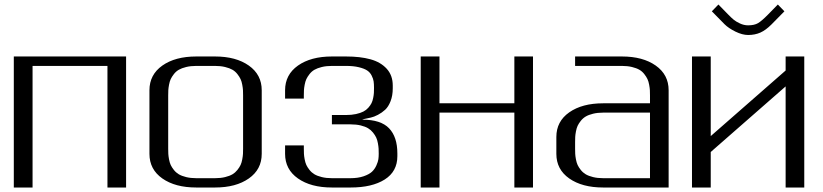

<svg xmlns="http://www.w3.org/2000/svg" viewBox="-20 -835 3664 855"><path d="M541.5 -583.5V0H458.5V-541.5H125V0H41.5V-583.5Z M937.5 -583.5Q1030.8 -583.5 1088.1 -543Q1145.5 -502.4 1145.5 -433.1V-149.9Q1145.5 -80.6 1088.1 -40.3Q1030.8 0 937.5 0H854Q760.3 0 702.9 -40.3Q645.5 -80.6 645.5 -149.9V-433.1Q645.5 -502.4 702.9 -543Q760.3 -583.5 854 -583.5ZM937.5 -541.5H854Q829.1 -541.5 809.1 -536.6Q789.1 -531.7 776.4 -524.4Q763.7 -517.1 754.4 -505.1Q745.1 -493.2 740.2 -482.7Q735.4 -472.2 732.7 -457.5Q730 -442.9 729.5 -433.3Q729 -423.8 729 -410.6V-172.9Q729 -159.7 729.5 -149.9Q730 -140.1 732.7 -125.5Q735.4 -110.8 740.2 -100.3Q745.1 -89.8 754.4 -78.1Q763.7 -66.4 776.4 -58.8Q789.1 -51.3 809.1 -46.4Q829.1 -41.5 854 -41.5H937.5Q962.4 -41.5 982.4 -46.4Q1002.4 -51.3 1015.1 -58.8Q1027.8 -66.4 1037.1 -78.1Q1046.4 -89.8 1051.3 -100.3Q1056.2 -110.8 1058.8 -125.5Q1061.5 -140.1 1062 -149.9Q1062.5 -159.7 1062.5 -172.9V-410.6Q1062.5 -423.8 1062 -433.3Q1061.5 -442.9 1058.8 -457.5Q1056.2 -472.2 1051.3 -482.7Q1046.4 -493.2 1037.1 -505.1Q1027.8 -517.1 1015.1 -524.4Q1002.4 -531.7 982.4 -536.6Q962.4 -541.5 937.5 -541.5Z M1458 -310.5ZM1520.5 -583.5Q1584.5 -583.5 1629.6 -571Q1674.8 -558.6 1701.9 -529.1Q1729 -499.5 1729 -454.1V-441.9Q1729 -409.2 1719.2 -384.3Q1709.5 -359.4 1695.1 -346.2Q1680.7 -333 1663.1 -323.7Q1645.5 -314.5 1630.9 -311.3Q1616.2 -308.1 1605.2 -305.9Q1594.2 -303.7 1593.3 -302.2Q1675.8 -302.2 1712.6 -263.7Q1749.5 -225.1 1749.5 -151.9V-139.6Q1749.5 -71.3 1693.1 -35.6Q1636.7 0 1541.5 0H1458Q1364.3 0 1306.9 -40.3Q1249.5 -80.6 1249.5 -149.9V-187.5H1333V-172.9Q1333 -159.7 1333.5 -149.9Q1334 -140.1 1336.7 -125.5Q1339.4 -110.8 1344.2 -100.3Q1349.1 -89.8 1358.4 -78.1Q1367.7 -66.4 1380.4 -58.8Q1393.1 -51.3 1413.1 -46.4Q1433.1 -41.5 1458 -41.5H1540.5Q1574.2 -41.5 1599.1 -50Q1624 -58.6 1636.5 -70.3Q1648.9 -82 1656.2 -98.6Q1663.6 -115.2 1665 -126.2Q1666.5 -137.2 1666.5 -149.9Q1666.5 -163.1 1666 -172.9Q1665.5 -182.6 1662.8 -197.3Q1660.2 -211.9 1655.3 -222.4Q1650.4 -232.9 1641.1 -244.6Q1631.8 -256.3 1619.1 -263.9Q1606.4 -271.5 1586.4 -276.4Q1566.4 -281.2 1541.5 -281.2H1458V-322.8H1520.5Q1545.4 -322.8 1565.2 -327.1Q1585 -331.5 1597.9 -338.1Q1610.8 -344.7 1620.1 -355.2Q1629.4 -365.7 1634.3 -375.5Q1639.2 -385.3 1641.8 -398.7Q1644.5 -412.1 1645 -421.4Q1645.5 -430.7 1645.5 -443.8Q1645.5 -460.9 1643.8 -472.7Q1642.1 -484.4 1635 -498.5Q1627.9 -512.7 1615 -521.2Q1602.1 -529.8 1578.1 -535.6Q1554.2 -541.5 1520.5 -541.5H1458Q1433.1 -541.5 1413.1 -536.6Q1393.1 -531.7 1380.4 -524.4Q1367.7 -517.1 1358.4 -505.1Q1349.1 -493.2 1344.2 -482.7Q1339.4 -472.2 1336.7 -457.5Q1334 -442.9 1333.5 -433.3Q1333 -423.8 1333 -410.6V-396H1249.5V-433.1Q1249.5 -502.4 1306.9 -543Q1364.3 -583.5 1458 -583.5Z M2353.5 -583.5V0H2270.5V-333.5H1937V0H1853.5V-583.5H1937V-375H2270.5V-583.5Z M2541 -541.5V-583.5H2749.5Q2842.8 -583.5 2900.1 -543Q2957.5 -502.4 2957.5 -433.1V0H2666Q2572.3 0 2514.9 -40.3Q2457.5 -80.6 2457.5 -149.9V-225.1Q2457.5 -294.4 2514.9 -334.7Q2572.3 -375 2666 -375H2874.5V-410.6Q2874.5 -423.8 2874 -433.3Q2873.5 -442.9 2870.8 -457.5Q2868.2 -472.2 2863.3 -482.7Q2858.4 -493.2 2849.1 -505.1Q2839.8 -517.1 2827.1 -524.4Q2814.5 -531.7 2794.4 -536.6Q2774.4 -541.5 2749.5 -541.5ZM2874.5 -41.5V-333.5H2666Q2641.1 -333.5 2621.1 -328.6Q2601.1 -323.7 2588.4 -316.2Q2575.7 -308.6 2566.4 -296.9Q2557.1 -285.2 2552.2 -274.7Q2547.4 -264.2 2544.7 -249.5Q2542 -234.9 2541.5 -225.1Q2541 -215.3 2541 -202.1V-172.9Q2541 -159.7 2541.5 -149.9Q2542 -140.1 2544.7 -125.5Q2547.4 -110.8 2552.2 -100.3Q2557.1 -89.8 2566.4 -78.1Q2575.7 -66.4 2588.4 -58.8Q2601.1 -51.3 2621.1 -46.4Q2641.1 -41.5 2666 -41.5Z M3473.1 -784.7 3415.5 -726.1Q3390.1 -700.7 3366 -689.9Q3341.8 -679.2 3311.5 -679.2Q3285.6 -679.2 3254.9 -694.3Q3224.1 -709.5 3206.5 -727.1L3149.9 -784.7L3179.2 -814.9L3223.1 -770Q3236.3 -756.3 3246.8 -747.6Q3257.3 -738.8 3275.1 -730.5Q3293 -722.2 3311.5 -722.2Q3338.9 -722.2 3355.5 -731.9Q3372.1 -741.7 3399.9 -770L3443.8 -814.9ZM3561.5 -583.5V0H3478.5V-450.2L3145 -158.2V0H3061.5V-583.5H3145V-229L3478.5 -521V-583.5Z"/></svg>

Font: Gputeks
Style: Regular
Weight: 500
Version: Version 0.9